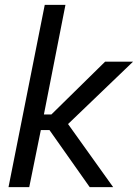

<svg xmlns="http://www.w3.org/2000/svg" viewBox="-20 -772 569 792"><path d="M164.6 -752H250L161.1 -299.8H191.9L413.6 -517.6H528.8L260.7 -260.3L446.8 0H350.1L184.1 -235.4H148.4L100.6 0H15.1Z"/></svg>

Font: Reddit Sans Chocolate
Style: Italic
Weight: 400
Italic angle: -11.25°
Designer: Stephen Hutchings
Version: Version 1.013